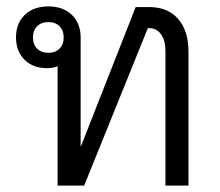

<svg xmlns="http://www.w3.org/2000/svg" viewBox="-20 -580 689 600"><path d="M569 -419V0H497V-419Q497 -453 483.5 -472.5Q470 -492 446 -492H442L243 0H160V-373Q146 -367 127 -367Q83 -367 56.5 -393.5Q30 -420 30 -463Q30 -507 57.5 -533.5Q85 -560 131 -560Q177 -560 204.5 -533.5Q232 -507 232 -463V-123H233L404 -558H446Q504 -558 536.5 -521Q569 -484 569 -419ZM179 -463Q179 -485 166 -498Q153 -511 131 -511Q109 -511 96 -498Q83 -485 83 -463Q83 -441 96 -428Q109 -415 131 -415Q153 -415 166 -428Q179 -441 179 -463Z"/></svg>

Font: Stavian Regular
Style: Regular
Weight: 400
Version: Version 1.000; ttfautohint (v1.6)